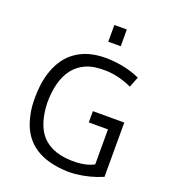

<svg xmlns="http://www.w3.org/2000/svg" viewBox="-173 -1109 1096 1243"><g transform="rotate(20 375.0 -487.5)"><path d="M421.4 -766.1 440.9 -765.6Q559.1 -761.2 657.7 -716.8L629.4 -644.5Q536.6 -686.5 451.2 -688.7Q365.7 -690.9 313.2 -667.7Q260.7 -644.5 227.5 -601.6Q162.6 -517.6 162.6 -361.3Q168.5 -215.8 232.4 -144.5Q309.6 -59.1 471.7 -65.4Q542 -68.4 590.8 -94.7V-335.9H458.5V-413.6H674.8V-39.6Q588.4 -2.4 491.2 7.8Q460.9 10.7 434.6 9.8Q161.1 0 97.7 -210.9Q77.1 -278.3 76.4 -346.7Q75.7 -415 83.3 -466.1Q90.8 -517.1 107.7 -562Q124.5 -606.9 151.4 -644.5Q178.2 -682.1 216.8 -709Q296.9 -766.1 421.4 -766.1ZM398.4 -985.4H484.4V-870.1H398.4Z"/></g></svg>

Font: Duru Sans
Style: Regular
Weight: 400
Designer: Onur Yazõcõgil
Foundry: Onur Yazõcõgil
Version: Version 1.001